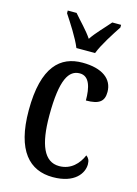

<svg xmlns="http://www.w3.org/2000/svg" viewBox="-118 -830 643 904"><g transform="rotate(15 203.5 -378.0)"><path d="M182 -606H273C290 -651 332 -715 357 -753V-766H314C287 -734 251 -699 227 -663C203 -699 167 -734 140 -766H97V-753C122 -715 164 -651 182 -606ZM231 10C339 10 376 -48 376 -91C376 -111 369 -122 358 -130C340 -87 304 -48 247 -48C173 -48 141 -125 141 -266C141 -444 176 -495 229 -495C276 -495 289 -442 289 -379C355 -379 377 -399 377 -444C377 -507 325 -547 228 -547C122 -547 41 -480 41 -265C41 -68 118 10 231 10Z"/></g></svg>

Font: Noto Serif Georgian ExtraCondensed Medium
Style: Regular
Weight: 500
Width: 2
Designer: Monotype Design Team, Akaki Razmadze
Foundry: Google LLC
Version: Version 2.003